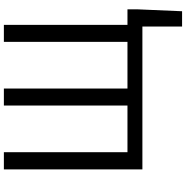

<svg xmlns="http://www.w3.org/2000/svg" viewBox="-4 -770 983 1016"><g transform="rotate(-90 488.0 -261.5)"><path d="M947 -79V-23L937 210H856V0H100V-733H191V-79H438V-733H528V-79H775V-733H865V-79Z"/></g></svg>

Font: KaiGen Gothic CN Regular
Style: Regular
Weight: 400
Designer: Ryoko NISHIZUKA  (kana & ideographs); Paul D. Hunt (Latin, Greek & Cyrillic); Wenlong ZHANG  (bopomofo); Sandoll Communi
Foundry: Adobe Systems Incorporated
Version: Version 1.002.20150501